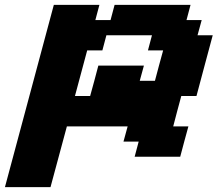

<svg xmlns="http://www.w3.org/2000/svg" viewBox="-54 -645 895 790"><path d="M-33.7 125H153.8Q165 83 187.5 0Q210 -83 221.2 -125H471.2L454.1 -62.5H516.6L500 0H687.5Q692.9 -21 704.1 -62.5Q715.3 -104 721.2 -125H658.7Q664.1 -145.5 675 -187.3Q686 -229 691.9 -250H754.4Q765.6 -292 787.8 -375.2Q810.1 -458.5 821.3 -500H758.8L775.9 -562.5H713.4L730 -625H417.5L400.9 -562.5H338.4L355 -625H167.5Q133.8 -500 66.9 -250Q0 0 -33.7 125ZM316.9 -250H254.4L304.7 -437.5H367.2L383.8 -500H571.3L554.7 -437.5H617.2Q611.3 -417 600.1 -375Q588.9 -333 583.5 -312.5H521L538.1 -375H350.6Q345.2 -354 334 -312.3Q322.8 -270.5 316.9 -250Z"/></svg>

Font: Faithful 32x
Style: SemiboldOblique
Weight: 400
Foundry: Faithful Resource Pack
Version: Version 1.0; January 27, 2023